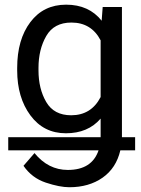

<svg xmlns="http://www.w3.org/2000/svg" viewBox="-20 -558 602 818"><path d="M555.7 82.5H492.7Q475.1 158.2 417 199Q358.9 239.7 275.4 239.7Q234.4 239.7 175 220Q115.7 200.2 80.1 148.4L127 94.2Q185.5 166 269 166Q371.6 166 399.9 82.5H15.1V26.4H408.7V-52.7Q355 9.8 260.7 9.8Q166 9.8 109.6 -66.4Q53.2 -142.6 53.2 -258.3V-268.6Q53.2 -389.6 109.4 -463.9Q165.5 -538.1 261.7 -538.1Q358.9 -538.1 413.1 -469.7L417.5 -528.3H499.5V26.4H555.7ZM144 -258.3Q144 -179.7 177 -123.3Q210 -66.9 283.2 -66.9Q368.7 -66.9 408.7 -144.5V-386.2Q369.1 -461.9 284.2 -461.9Q210 -461.9 177 -404.5Q144 -347.2 144 -268.6Z"/></svg>

Font: Roboto21382017
Style: Regular
Weight: 400
Designer: Christian Robertson
Foundry: Google
Version: Version 2.138; 2017